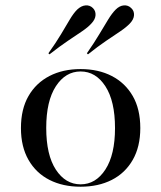

<svg xmlns="http://www.w3.org/2000/svg" viewBox="-20 -685 601 716"><path d="M280.6 11.3Q214.5 11.3 164.5 -14.1Q114.5 -39.5 86.3 -88.7Q58.1 -137.9 58.1 -207.3Q58.1 -278.2 86.3 -327Q114.5 -375.8 164.5 -401.6Q214.5 -427.4 280.6 -427.4Q346.8 -427.4 396.8 -401.6Q446.8 -375.8 475 -327Q503.2 -278.2 503.2 -207.3Q503.2 -137.9 475 -88.7Q446.8 -39.5 396.8 -14.1Q346.8 11.3 280.6 11.3ZM280.6 2.4Q337.1 2.4 373 -52.8Q408.9 -108.1 408.9 -207.3Q408.9 -308.1 373 -363.3Q337.1 -418.5 280.6 -418.5Q224.2 -418.5 188.3 -363.3Q152.4 -308.1 152.4 -208.1Q152.4 -107.3 188.3 -52.4Q224.2 2.4 280.6 2.4ZM308.1 -482.3 304 -486.3Q331.5 -525.8 350 -556.9Q368.5 -587.9 383.1 -611.7Q397.6 -635.5 411.3 -649.2Q425.8 -663.7 441.9 -664.9Q458.1 -666.1 469.4 -654.8Q480.6 -644.4 479.8 -628.6Q479 -612.9 464.5 -597.6Q451.6 -583.9 429 -568.5Q406.5 -553.2 375.8 -532.7Q345.2 -512.1 308.1 -482.3ZM164.5 -482.3 160.5 -486.3Q188.7 -525.8 207.3 -556.9Q225.8 -587.9 239.9 -611.7Q254 -635.5 267.7 -649.2Q283.1 -663.7 299.2 -664.9Q315.3 -666.1 326.6 -654.8Q337.1 -644.4 336.3 -628.6Q335.5 -612.9 321 -597.6Q308.9 -583.9 286.3 -568.5Q263.7 -553.2 233.1 -532.7Q202.4 -512.1 164.5 -482.3Z"/></svg>

Font: Playfair 144pt SemiExpanded Medium
Style: Regular
Weight: 500
Width: 6
Designer: Claus Eggers Sørensen
Foundry: Claus Eggers Sørensen
Version: Version 2.203